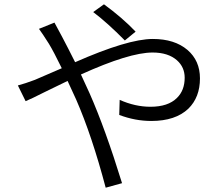

<svg xmlns="http://www.w3.org/2000/svg" viewBox="-20 -822 1040 892"><path d="M560 -634Q478 -717 413 -766L463 -802Q548 -740 610 -675ZM63 -425Q97 -434 142 -451L267 -505Q229 -583 207 -619Q176 -668 161 -688L233 -717Q243 -697 268 -652Q295 -601 329 -533Q574 -641 690 -641Q791 -641 851 -590Q909 -540 909 -458Q909 -370 855 -317Q795 -260 683 -260Q608 -260 534 -288L536 -358Q608 -326 679 -326Q761 -326 802 -367Q838 -402 838 -461Q838 -510 802 -542Q761 -578 689 -578Q581 -578 356 -476L396 -389Q469 -224 547 29L471 50Q407 -192 334 -359L294 -446L185 -393Q126 -363 99 -352Z"/></svg>

Font: Source Han Sans CN Normal
Style: Regular
Weight: 350
Designer: Ryoko NISHIZUKA 西塚涼子 (kana, bopomofo & ideographs); Paul D. Hunt (Latin, Greek & Cyrillic); Sandoll Communications 산돌커뮤니
Foundry: Adobe
Version: Version 2.004;hotconv 1.0.118;makeotfexe 2.5.65603